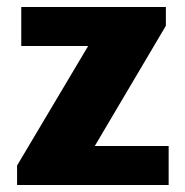

<svg xmlns="http://www.w3.org/2000/svg" viewBox="-20 -531 532 551"><path d="M456 -511V-457L252 -112H464V0H29V-56L233 -399H41V-511Z"/></svg>

Font: Chivo ExtraBold
Style: Regular
Weight: 800
Designer: Hector Gatti
Foundry: Omnibus-Type
Version: Version 1.007